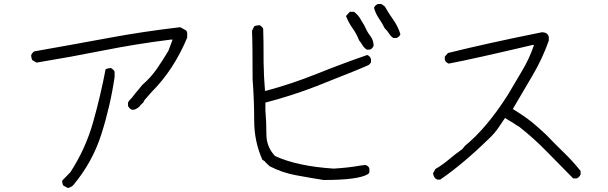

<svg xmlns="http://www.w3.org/2000/svg" viewBox="-20 -867 3040 960"><path d="M645 -318Q642 -318 638 -319Q634 -320 628 -326Q622 -332 620 -338V-354Q624 -363 631.5 -370Q639 -377 645 -385.5Q651 -394 657 -401Q663 -408 669 -415Q675 -422 680.5 -429Q686 -436 691 -442Q734 -479 765 -524Q796 -569 822 -613L843 -669H834Q664 -648 498.5 -615Q333 -582 163 -554L142 -566Q136 -576 136 -592Q146 -611 156 -611Q338 -643 518.5 -676.5Q699 -710 881 -731L910 -715Q916 -709 916 -699V-679Q849 -518 738 -407L702 -366Q700 -357 691 -349.5Q682 -342 677 -334Q658 -318 645 -318ZM319 73 297 61Q291 53 291 36L332 -6Q408 -123 445.5 -256Q483 -389 508 -521Q520 -526 533 -527Q539 -525 545.5 -519Q552 -513 553 -508V-482Q532 -338 487 -196.5Q442 -55 346 59Q335 70 319 73Z M1598 33Q1529 22 1459 9Q1389 -4 1328 -36Q1305 -57 1302 -62L1292 -68Q1251 -160 1251 -263Q1251 -366 1243 -470Q1243 -653 1240 -713L1251 -735Q1258 -740 1277 -741Q1281 -740 1283 -738Q1294 -730 1296 -722Q1298 -673 1298 -553Q1299 -483 1305 -413H1310Q1440 -448 1564.5 -498Q1689 -548 1816 -592Q1829 -588 1835 -572V-555L1826 -544Q1819 -537 1562 -436Q1438 -388 1307 -354V-316Q1312 -257 1312 -195Q1312 -133 1355 -87Q1465 -36 1648 -24Q1721 -28 1787 -40L1807 -42Q1823 -38 1827 -24V-8Q1826 0 1819 4Q1771 33 1598 33ZM1962 -677H1947Q1934 -685 1925.5 -699Q1917 -713 1904 -725Q1891 -751 1874.5 -775Q1858 -799 1850 -828Q1856 -842 1870 -847H1887L1904 -835Q1923 -801 1946.5 -768Q1970 -735 1982 -696Q1977 -682 1962 -677ZM1829 -619H1814Q1800 -628 1792.5 -641Q1785 -654 1775 -666Q1764 -696 1743 -725.5Q1722 -755 1710 -787L1729 -808H1750Q1769 -794 1782 -773Q1788 -761 1794.5 -751.5Q1801 -742 1805 -733Q1816 -707 1832 -686.5Q1848 -666 1848 -638Q1842 -623 1829 -619Z M2181 31H2166Q2150 25 2145 0L2157 -22Q2192 -42 2225 -70Q2258 -98 2291 -121L2305 -138Q2415 -228 2520 -394Q2555 -454 2591 -514Q2627 -574 2650 -642H2642Q2345 -572 2224 -549Q2209 -554 2204 -568V-584L2220 -602Q2417 -651 2691 -706Q2699 -705 2705.5 -703.5Q2712 -702 2718 -695Q2724 -688 2724 -680V-664Q2692 -573 2642.5 -489.5Q2593 -406 2544 -322Q2582 -299 2618.5 -272.5Q2655 -246 2714 -190Q2758 -144 2801.5 -102Q2845 -60 2883 -12V5Q2878 18 2864 25H2846Q2780 -41 2714.5 -108.5Q2649 -176 2575 -234Q2560 -242 2548 -251L2505 -277L2476 -234Q2455 -202 2425 -174Q2294 -46 2181 31Z"/></svg>

Font: Yozai
Style: Regular
Weight: 400
Designer: LXGW / Y.OzVox
Foundry: LXGW / Y.OzVox
Version: Version 0.861;October 22, 2024